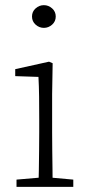

<svg xmlns="http://www.w3.org/2000/svg" viewBox="-20 -724 348 744"><path d="M44 0V-28L149 -37H164L264 -28V0ZM129 0Q130 -25 130.5 -62.5Q131 -100 131.5 -140Q132 -180 132 -212V-261Q132 -308 131.5 -349Q131 -390 129 -426L39 -429V-456L170 -485L184 -479L182 -359V-212Q182 -180 182.5 -140Q183 -100 183.5 -62.5Q184 -25 184 0ZM150 -616Q132 -616 118 -628.5Q104 -641 104 -660Q104 -679 118 -691.5Q132 -704 150 -704Q168 -704 182 -691.5Q196 -679 196 -660Q196 -641 182 -628.5Q168 -616 150 -616Z"/></svg>

Font: Source Serif 4 18pt Light
Style: Regular
Weight: 300
Designer: Frank Grießhammer
Foundry: Adobe Systems Incorporated
Version: Version 4.004;hotconv 1.0.116;makeotfexe 2.5.65601